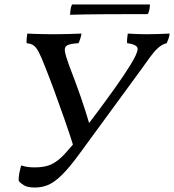

<svg xmlns="http://www.w3.org/2000/svg" viewBox="-20 -829 778 858"><path d="M136 9Q103 9 87 -1Q71 -11 64 -20Q62 -34 66.5 -56Q71 -78 75 -90Q92 -84 106.5 -82.5Q121 -81 136 -81Q182 -81 211.5 -95.5Q241 -110 270 -142Q299 -174 341 -225L314 -158Q291 -231 267.5 -298Q244 -365 222.5 -423.5Q201 -482 183 -527Q165 -574 153 -596.5Q141 -619 129.5 -626.5Q118 -634 99 -636Q98 -648 99.5 -659.5Q101 -671 102 -679Q115 -678 135.5 -677.5Q156 -677 179 -676.5Q202 -676 223 -676Q255 -676 285.5 -677Q316 -678 344 -679Q343 -670 339.5 -658.5Q336 -647 331 -636Q296 -634 281.5 -627Q267 -620 270 -600Q273 -580 288 -539Q305 -494 318 -459.5Q331 -425 341.5 -394Q352 -363 363 -329Q374 -295 387 -250L347 -239Q380 -281 419.5 -334Q459 -387 497 -440.5Q535 -494 561 -536Q593 -587 595 -608.5Q597 -630 548 -636Q547 -647 548.5 -659Q550 -671 551 -679Q566 -678 579.5 -677.5Q593 -677 607 -676.5Q621 -676 636 -676Q659 -676 687.5 -677Q716 -678 738 -679Q737 -668 733.5 -657.5Q730 -647 725 -636Q704 -631 686 -614.5Q668 -598 650 -573Q632 -548 609 -516L336 -143Q291 -81 257.5 -48Q224 -15 196 -3Q168 9 136 9ZM293 -763Q293 -769 295 -784.5Q297 -800 302 -809H650Q650 -799 648 -788Q646 -777 641 -766Q540 -766 452 -765.5Q364 -765 293 -763Z"/></svg>

Font: Vollkorn
Style: Italic
Weight: 400
Italic angle: -11°
Designer: Friedrich Althausen
Foundry: Friedrich Althausen
Version: Version 5.001